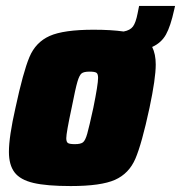

<svg xmlns="http://www.w3.org/2000/svg" viewBox="-20 -618 609 646"><path d="M569 -598 566 -585Q554 -530 538.5 -502Q523 -474 492 -460Q504 -436 504 -401Q504 -354 483 -255Q457 -134 435.5 -84Q414 -34 367 -13Q320 8 218 8Q137 8 92.5 -2.5Q48 -13 29 -38Q10 -63 10 -107Q10 -158 32 -255Q58 -376 79 -426Q100 -476 147 -497Q194 -518 295 -518Q354 -518 396 -512Q418 -516 427.5 -529Q437 -542 443 -573L448 -598ZM310 -356Q310 -370 304 -373.5Q298 -377 281 -377Q262 -377 254.5 -371Q247 -365 240.5 -343Q234 -321 221 -255Q203 -171 203 -153Q203 -140 209 -136.5Q215 -133 232 -133Q251 -133 259 -139Q267 -145 273.5 -168Q280 -191 294 -255Q310 -334 310 -356Z"/></svg>

Font: Saira Semi Condensed Black
Style: Italic
Weight: 900
Width: 4
Italic angle: -12°
Designer: Hector Gatti with collaboration of the Omnibus-Type team
Foundry: Omnibus-Type
Version: Version 1.001; ttfautohint (v1.8)